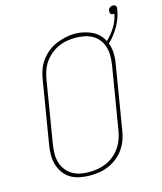

<svg xmlns="http://www.w3.org/2000/svg" viewBox="-124 -929 865 1027"><g transform="rotate(-15 309.0 -415.5)"><path d="M246 8Q218 8 190.5 2.5Q163 -3 140.5 -16.5Q118 -30 102.5 -51.5Q87 -73 79.5 -98.5Q72 -124 72 -152Q72 -180 77 -208L134 -553Q138 -580 147 -605.5Q156 -631 172.5 -654Q189 -677 211 -695Q233 -713 258.5 -723.5Q284 -734 310.5 -740Q337 -746 363 -746Q387 -746 411 -740.5Q435 -735 455.5 -725.5Q476 -716 492.5 -700Q509 -684 519 -663Q548 -691 568.5 -724.5Q589 -758 596 -795Q595 -794 593.5 -794Q592 -794 590 -794Q586 -794 582 -795.5Q578 -797 575.5 -800Q573 -803 572.5 -807.5Q572 -812 572 -816Q573 -821 575 -825.5Q577 -830 581 -833Q585 -836 589.5 -837.5Q594 -839 599 -839Q599 -839 599 -839Q599 -839 599 -839Q603 -839 607.5 -837.5Q612 -836 614.5 -832.5Q617 -829 617.5 -824.5Q618 -820 617 -816Q610 -769 586 -725.5Q562 -682 526 -648Q537 -620 537.5 -589Q538 -558 532 -527L475 -182Q471 -155 462 -129.5Q453 -104 437 -81Q421 -58 398.5 -40Q376 -22 350.5 -11Q325 0 298.5 4Q272 8 246 8Q246 8 246 8Q246 8 246 8ZM246 -11Q270 -11 294 -15Q318 -19 341.5 -29Q365 -39 385 -55.5Q405 -72 419.5 -93Q434 -114 442.5 -137.5Q451 -161 455 -185L512 -530Q516 -555 516.5 -580Q517 -605 510.5 -628.5Q504 -652 490 -671Q476 -690 455.5 -702Q435 -714 410.5 -719Q386 -724 361 -724Q336 -724 312.5 -720Q289 -716 266 -705.5Q243 -695 223 -678.5Q203 -662 188.5 -641Q174 -620 166 -597Q158 -574 154 -550L97 -205Q93 -180 92.5 -155Q92 -130 98.5 -107Q105 -84 119 -65Q133 -46 153 -33.5Q173 -21 197 -16Q221 -11 246 -11Z"/></g></svg>

Font: Iosevka Slab Thin Extended
Style: Italic
Weight: 100
Width: 7
Italic angle: -9°
Monospace: yes
Designer: Belleve Invis
Foundry: Belleve Invis
Version: Version 11.1.0; ttfautohint (v1.8.3)